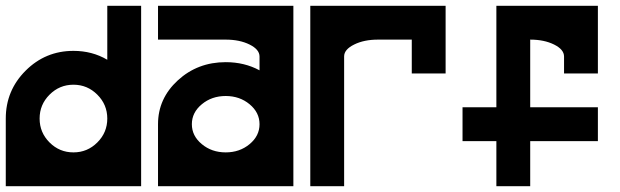

<svg xmlns="http://www.w3.org/2000/svg" viewBox="-20 -645 2149 665"><path d="M351.6 -234.4Q351.6 -282.7 317.1 -317.1Q282.7 -351.6 234.4 -351.6Q186 -351.6 151.6 -317.1Q117.2 -282.7 117.2 -234.4Q117.2 -186 151.6 -151.6Q186 -117.2 234.4 -117.2Q282.7 -117.2 317.1 -151.6Q351.6 -186 351.6 -234.4ZM468.8 0H0V-234.4Q0 -331.5 68.6 -400.1Q137.2 -468.8 234.4 -468.8Q299.3 -468.8 351.6 -438V-625H468.8Z M761.7 -117.2Q810.1 -117.2 844.5 -145.8Q878.9 -174.3 878.9 -214.8Q878.9 -255.4 844.5 -283.9Q810.1 -312.5 761.7 -312.5Q713.4 -312.5 679 -283.9Q644.5 -255.4 644.5 -214.8Q644.5 -174.3 679 -145.8Q713.4 -117.2 761.7 -117.2ZM996.1 0H527.3V-214.8Q527.3 -303.7 595.9 -366.7Q664.6 -429.7 761.7 -429.7Q826.7 -429.7 878.9 -401.4V-449.2Q878.9 -473.6 844.5 -490.7Q810.1 -507.8 761.7 -507.8H527.3V-625H996.1Z M1054.7 -625H1523.4V-390.6H1406.2V-507.8H1289.1Q1240.7 -507.8 1206.5 -490.7Q1171.9 -473.6 1171.9 -449.7V0H1054.7Z M1816.4 -273.4H2050.8V-156.2H1816.4V0H1699.2V-156.2H1582V-273.4H1699.2V-625H2050.8V-390.6H1933.6V-449.2Q1933.6 -473.6 1899.2 -490.7Q1864.7 -507.8 1816.4 -507.8Z"/></svg>

Font: Leporid
Style: Regular
Weight: 400
Designer: GGBotNet
Foundry: GGBotNet
Version: 1.00